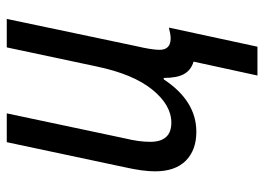

<svg xmlns="http://www.w3.org/2000/svg" viewBox="-124 -452 762 553"><g transform="rotate(-90 256.5 -175.0)"><path d="M356 2Q332 -5 320.5 -25Q309 -45 309 -84H305Q243 10 154 10Q101 10 70.5 -20.5Q40 -51 40 -109Q40 -144 52 -197L124 -536H207L135 -196Q125 -155 125 -123Q125 -62 180 -62Q231 -62 275.5 -117Q320 -172 342 -277L397 -536H479L401 -165Q390 -118 390 -96Q390 -64 423 -64Q434 -64 454 -69L399 186H316Z"/></g></svg>

Font: Noto Sans UI Narrow
Style: Italic
Weight: 400
Width: 4
Italic angle: -12°
Designer: Monotype Design Team
Foundry: Monotype Imaging Inc.
Version: Version 1.001